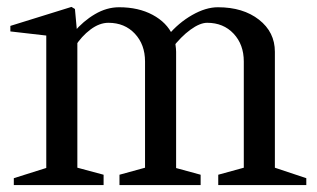

<svg xmlns="http://www.w3.org/2000/svg" viewBox="-20 -536 917 556"><path d="M20 -20 131 -55 114 -32V-451L132 -431L10 -445V-461L187 -516L197 -510L204 -434L194 -443Q221 -475 255 -495Q289 -515 325 -515Q381 -515 422 -493Q463 -471 480 -434L466 -433Q497 -470 536.5 -492.5Q576 -515 611 -515Q684 -515 730 -479Q776 -443 776 -386V-32L759 -56L867 -20V0H612V-30L703 -55L686 -32V-358Q686 -407 656.5 -438.5Q627 -470 580 -470Q559 -470 531.5 -450Q504 -430 478 -396L487 -420Q488 -414 488 -408Q490 -394 490 -386V-31L473 -54L561 -30V0H326V-30L417 -55L400 -32V-358Q400 -407 370.5 -438.5Q341 -470 294 -470Q268 -470 242 -450.5Q216 -431 197 -401L204 -425V-32L187 -55L280 -30V0H20Z"/></svg>

Font: Wittgenstein
Style: Regular
Weight: 400
Designer: Jörg Drees
Foundry: Jörg Drees
Version: Version 1.003;Glyphs 3.1.2 (3151)